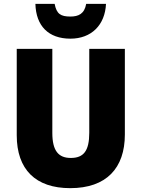

<svg xmlns="http://www.w3.org/2000/svg" viewBox="-20 -968 735 998"><path d="M531 -948H428C419 -896 388 -882 346 -882C296 -882 274 -895 264 -948H164C167 -833 232 -767 346 -767C455 -767 526 -838 531 -948ZM629 -269V-714H444V-278C444 -184 415 -147 348 -147C284 -147 252 -184 252 -277V-714H67V-265C67 -87 165 10 345 10C533 10 629 -94 629 -269Z"/></svg>

Font: Noto Sans Khmer SemiCondensed Black
Style: Regular
Weight: 900
Width: 4
Designer: Danh Hong and the Monotype Design Team
Foundry: Monotype Imaging Inc.
Version: Version 2.004